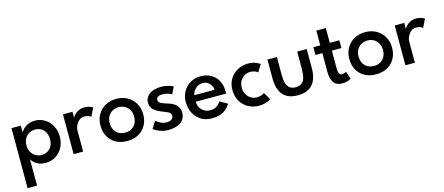

<svg xmlns="http://www.w3.org/2000/svg" viewBox="-51 -1133 4421 1912"><g transform="rotate(-15 2160.0 -177.5)"><path d="M150 208H52V-410.5H148.5V-340H149Q152.5 -348.5 162.8 -362Q173 -375.5 190.5 -389.2Q208 -403 234 -412.8Q260 -422.5 295 -422.5Q351.5 -422.5 396.8 -394Q442 -365.5 468.5 -316.5Q495 -267.5 495 -205.5Q495 -141.5 468 -92.5Q441 -43.5 395.8 -15.8Q350.5 12 295 12Q249 12 219 -1.8Q189 -15.5 172.2 -33Q155.5 -50.5 149 -63ZM273 -74Q306.5 -74 334 -89.5Q361.5 -105 377.8 -134.2Q394 -163.5 394 -205.5Q394 -268 360 -302.2Q326 -336.5 273 -336.5Q241.5 -336.5 213.8 -321.2Q186 -306 168.8 -276.8Q151.5 -247.5 151.5 -205.5Q151.5 -162.5 169.8 -133.2Q188 -104 216 -89Q244 -74 273 -74Z M680.5 0H582.5V-410.5H680.5V-350H681.5Q683 -354 691.2 -365.5Q699.5 -377 714.8 -390Q730 -403 752 -412.8Q774 -422.5 803.5 -422.5Q855 -422.5 891 -399L849.5 -313.5Q824.5 -335 781 -335Q755 -335 736 -322Q717 -309 704.8 -290.8Q692.5 -272.5 686.5 -254Q680.5 -235.5 680.5 -225Z M1135 12Q1066 12 1016.5 -16Q967 -44 940.5 -92.8Q914 -141.5 914 -204Q914 -268.5 942.2 -317.8Q970.5 -367 1020.5 -394.8Q1070.5 -422.5 1135 -422.5Q1199 -422.5 1248.5 -394.5Q1298 -366.5 1326.5 -317.2Q1355 -268 1355 -204Q1355 -141 1327.8 -92.2Q1300.5 -43.5 1251 -15.8Q1201.5 12 1135 12ZM1136 -74Q1191 -74 1226.2 -109.2Q1261.5 -144.5 1261.5 -205Q1261.5 -246.5 1244.2 -276Q1227 -305.5 1198.5 -321Q1170 -336.5 1136 -336.5Q1103 -336.5 1074 -321.5Q1045 -306.5 1027.2 -277.2Q1009.5 -248 1009.5 -205Q1009.5 -144 1044.2 -109Q1079 -74 1136 -74Z M1555.5 12Q1522 12 1494 4Q1439.5 -12 1406.5 -39L1452 -112Q1467 -99 1484 -89Q1523 -66 1557 -66Q1571.5 -66 1585 -68.8Q1598.5 -71.5 1608.8 -77.8Q1619 -84 1625 -94Q1631 -104 1631 -118Q1631 -132.5 1621.8 -142.2Q1612.5 -152 1598.2 -159.2Q1584 -166.5 1567.5 -172.2Q1551 -178 1536 -184.8Q1521 -191.5 1502.5 -200.5Q1484 -209.5 1468 -223Q1430 -253 1430 -300.5Q1430 -330 1442 -352.5Q1454 -375 1475.8 -390.8Q1497.5 -406.5 1527.8 -414.5Q1558 -422.5 1594 -422.5Q1622.5 -422.5 1645.5 -418.5Q1692.5 -409 1720.5 -394.5L1685 -321.5Q1642 -346.5 1589.5 -347Q1559 -347 1543.5 -337Q1526.5 -325.5 1526.5 -305Q1526.5 -292.5 1534.2 -283.5Q1542 -274.5 1553.5 -268.2Q1565 -262 1579 -257.5L1605 -249Q1622.5 -244 1645 -235.8Q1667.5 -227.5 1687.2 -213Q1707 -198.5 1720.5 -176.2Q1734 -154 1734 -121Q1734 -82 1718 -56.2Q1702 -30.5 1676.5 -15.5Q1651 -0.5 1619.5 5.8Q1588 12 1555.5 12Z M2003.5 12Q1940 12 1893 -18.5Q1846 -49 1820.5 -99.5Q1795 -150 1795 -210Q1795 -270.5 1822 -318.5Q1849 -366.5 1896.2 -394.5Q1943.5 -422.5 2004.5 -422.5Q2061.5 -422.5 2107.2 -397.5Q2153 -372.5 2179.5 -325.8Q2206 -279 2206 -213Q2206 -201 2205.5 -189.5H1892.5Q1892.5 -154 1908.8 -127.2Q1925 -100.5 1951.2 -85.2Q1977.5 -70 2008.5 -70Q2040 -70 2060.2 -78.5Q2080.5 -87 2094.8 -101.2Q2109 -115.5 2121 -132L2199 -87Q2167.5 -39 2124 -13.5Q2080.5 12 2003.5 12ZM2105.5 -256Q2105 -273 2094.5 -295Q2084 -317 2062.8 -334Q2041.5 -351 2007.5 -351Q1972.5 -351 1948 -334.5Q1923.5 -318 1910 -296Q1896.5 -274 1896 -256Z M2490.5 12Q2432.5 12 2383.5 -14.5Q2334.5 -41 2304.8 -90Q2275 -139 2275 -206.5Q2275 -275 2306.2 -323.2Q2337.5 -371.5 2387 -397Q2436.5 -422.5 2490.5 -422.5Q2522.5 -422.5 2546 -416.5Q2569.5 -410.5 2586.2 -402Q2603 -393.5 2615 -386L2569.5 -311Q2536.5 -336.5 2491.5 -336.5Q2463.5 -336.5 2435.8 -321.8Q2408 -307 2389.5 -278Q2371 -249 2371 -205.5Q2371 -163.5 2389 -134Q2407 -104.5 2434.8 -89.2Q2462.5 -74 2491.5 -74Q2521 -74 2540.8 -82Q2560.5 -90 2570 -98L2616 -21.5Q2604.5 -15 2587.2 -7.2Q2570 0.5 2546 6.2Q2522 12 2490.5 12Z M2893 12Q2820.5 12 2776 -16.2Q2731.5 -44.5 2711 -95Q2690.5 -145.5 2690.5 -213V-410.5H2788V-231Q2788 -179 2797.5 -143.2Q2807 -107.5 2830 -89.2Q2853 -71 2893 -71Q2932.5 -71 2955.2 -89.2Q2978 -107.5 2987.8 -143.2Q2997.5 -179 2997.5 -231V-410.5H3095.5V-213Q3095.5 -148 3076 -97.2Q3056.5 -46.5 3012 -17.2Q2967.5 12 2893 12Z M3351.5 12Q3284.5 12 3257 -35.5Q3235.5 -73 3235.5 -137V-330.5H3164.5V-410.5H3235.5V-563H3333.5V-410.5H3432V-330.5H3333.5V-143.5Q3333.5 -77 3370.5 -77Q3394 -77 3414.5 -91L3441.5 -12Q3401.5 12 3351.5 12Z M3700.5 12Q3631.5 12 3582 -16Q3532.5 -44 3506 -92.8Q3479.5 -141.5 3479.5 -204Q3479.5 -268.5 3507.8 -317.8Q3536 -367 3586 -394.8Q3636 -422.5 3700.5 -422.5Q3764.5 -422.5 3814 -394.5Q3863.5 -366.5 3892 -317.2Q3920.5 -268 3920.5 -204Q3920.5 -141 3893.2 -92.2Q3866 -43.5 3816.5 -15.8Q3767 12 3700.5 12ZM3701.5 -74Q3756.5 -74 3791.8 -109.2Q3827 -144.5 3827 -205Q3827 -246.5 3809.8 -276Q3792.5 -305.5 3764 -321Q3735.5 -336.5 3701.5 -336.5Q3668.5 -336.5 3639.5 -321.5Q3610.5 -306.5 3592.8 -277.2Q3575 -248 3575 -205Q3575 -144 3609.8 -109Q3644.5 -74 3701.5 -74Z M4101 0H4003V-410.5H4101V-350H4102Q4103.5 -354 4111.8 -365.5Q4120 -377 4135.2 -390Q4150.5 -403 4172.5 -412.8Q4194.5 -422.5 4224 -422.5Q4275.5 -422.5 4311.5 -399L4270 -313.5Q4245 -335 4201.5 -335Q4175.5 -335 4156.5 -322Q4137.5 -309 4125.2 -290.8Q4113 -272.5 4107 -254Q4101 -235.5 4101 -225Z"/></g></svg>

Font: Lucymar Sans Medium
Style: Regular
Weight: 500
Foundry: The League of Moveable Type (original font) / Main changes by Cristiano Sobral with portions from Mirco Monsees
Version: Version 2.001;August 30, 2020;FontCreator 13.0.0.2681 64-bit